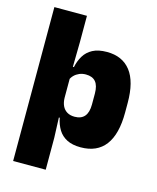

<svg xmlns="http://www.w3.org/2000/svg" viewBox="-122 -745 821 1002"><g transform="rotate(15 288.0 -244.0)"><path d="M367 12Q322.5 12 293 -3Q263.5 -18 246.5 -45.2Q229.5 -72.5 222.5 -109H180L220 -216.5Q220.5 -191 229.2 -172.5Q238 -154 254.8 -144Q271.5 -134 295.5 -134Q331 -134 349 -155.2Q367 -176.5 367 -219V-278Q367 -321 349.5 -341.8Q332 -362.5 296.5 -362.5Q277.5 -362.5 261.5 -355.8Q245.5 -349 234 -337.5Q222.5 -326 217 -311.5L180 -383.5H225.5Q232.5 -417.5 249 -445Q265.5 -472.5 295.5 -488.5Q325.5 -504.5 372.5 -504.5Q456 -504.5 500.5 -447.5Q545 -390.5 545 -275.5V-223Q545 -106.5 500.2 -47.2Q455.5 12 367 12ZM46 172V-659.5H222V-516L219.5 -361.5L220 -340V-158L217 -128.5L222 0V172Z"/></g></svg>

Font: Anek Odia Medium ExtraBold
Style: Regular
Weight: 800
Version: Version 1.003